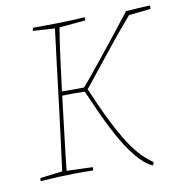

<svg xmlns="http://www.w3.org/2000/svg" viewBox="-77 -719 775 814"><g transform="rotate(-10 311.0 -312.0)"><path d="M515 23Q478 5 444.5 -37Q411 -79 381 -134Q350 -191 325 -247.5Q300 -304 286 -335Q238 -337 189 -335Q186 -312 181 -269Q176 -226 170 -176.5Q164 -127 159 -84Q154 -41 152 -18L264 -14Q264 -10 264 -7Q264 -4 262 0Q219 -1 183.5 -0.5Q148 0 113 1.5Q78 3 36 6Q36 -2 37 -7L133 -19Q140 -71 149 -142Q158 -213 168 -294Q178 -375 188 -459Q198 -543 208 -621L114 -627Q114 -630 114.5 -633Q115 -636 117 -640Q177 -640 228.5 -641Q280 -642 340 -646Q341 -640 340 -632Q312 -630 284 -627Q256 -624 228 -622Q219 -571 209.5 -498Q200 -425 191 -353Q239 -352 286 -353Q304 -373 329.5 -404.5Q355 -436 384 -472Q413 -508 440 -542Q467 -576 487.5 -602.5Q508 -629 518 -641Q544 -643 570 -644.5Q596 -646 621 -647Q623 -643 621 -632Q598 -630 574 -627Q550 -624 527 -622Q468 -554 411.5 -482.5Q355 -411 300 -343Q359 -202 410 -116.5Q461 -31 521 9L520 18Z"/></g></svg>

Font: Labrada Thin
Style: Italic
Weight: 100
Italic angle: -7°
Designer: Mercedes Jáuregui
Foundry: Omnibus-Type Team
Version: Version 1.000; ttfautohint (v1.8.4.7-5d5b)